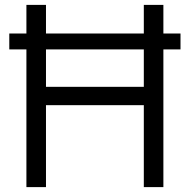

<svg xmlns="http://www.w3.org/2000/svg" viewBox="-20 -765 776 785"><path d="M88 -745H168V-410H568V-745H648V0H568V-335H168V0H88ZM18 -628H718V-563H18Z"/></svg>

Font: Trafiko Sans Variable
Style: Regular
Weight: 400
Designer: Gumpita Rahayu / Trafiko
Foundry: Tokotype / Trafiko
Version: Version 0.001;FEAKit 1.0